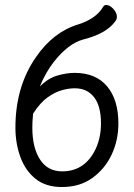

<svg xmlns="http://www.w3.org/2000/svg" viewBox="-20 -735 540 772"><path d="M229 17Q164 17 123 -16Q82 -49 62 -103.5Q42 -158 42 -222Q42 -387 125 -506Q195 -607 295 -637Q367 -660 395 -708Q399 -715 407 -715Q421 -715 435.5 -699.5Q450 -684 450 -667Q450 -658 444 -650Q409 -600 314 -576Q255 -560 197 -487Q164 -445 140 -387Q174 -421 211.5 -431.5Q249 -442 280 -442Q365 -442 410.5 -388Q456 -334 456 -239Q456 -171 429 -113.5Q402 -56 351.5 -19.5Q301 17 229 17ZM230 -46Q323 -46 366 -139Q386 -184 386 -239Q386 -309 358 -344.5Q330 -380 281 -380Q257 -380 229.5 -372.5Q202 -365 172 -344Q142 -323 113 -278L112 -266Q110 -244 110 -222Q110 -141 141 -93.5Q172 -46 230 -46Z"/></svg>

Font: LXGW WenKai Mono Lite
Style: Regular
Weight: 400
Monospace: yes
Designer: LXGW / Fontworks Inc.
Foundry: LXGW / Fontworks Inc.
Version: Version 1.520; June 14, 2025